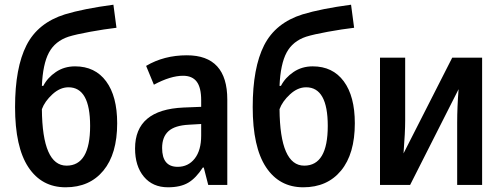

<svg xmlns="http://www.w3.org/2000/svg" viewBox="-20 -786 2136 816"><path d="M256 -725Q335 -749 462 -766L475 -668Q424 -662 363.5 -651Q303 -640 271 -630Q214 -611 188 -562.5Q162 -514 158 -421H164Q182 -456 217.5 -480Q253 -504 299 -504Q384 -504 431 -440.5Q478 -377 478 -262Q478 -132 419.5 -61Q361 10 259 10Q157 10 100.5 -75.5Q44 -161 44 -331Q44 -498 92.5 -593.5Q141 -689 256 -725ZM363 -251Q363 -415 271 -415Q235 -415 202.5 -385Q170 -355 158 -322Q160 -82 263 -82Q363 -82 363 -251Z M946 -363V0H865L846 -74H842Q813 -29 780 -9.5Q747 10 694 10Q629 10 591.5 -35Q554 -80 554 -155Q554 -320 760 -329L835 -332V-360Q835 -414 816 -439Q797 -464 758 -464Q705 -464 634 -426L601 -506Q677 -551 774 -551Q946 -551 946 -363ZM783 -256Q723 -253 696 -228.5Q669 -204 669 -157Q669 -77 735 -77Q780 -77 807.5 -112Q835 -147 835 -210V-259Z M1266 -725Q1345 -749 1472 -766L1485 -668Q1434 -662 1373.5 -651Q1313 -640 1281 -630Q1224 -611 1198 -562.5Q1172 -514 1168 -421H1174Q1192 -456 1227.5 -480Q1263 -504 1309 -504Q1394 -504 1441 -440.5Q1488 -377 1488 -262Q1488 -132 1429.5 -61Q1371 10 1269 10Q1167 10 1110.5 -75.5Q1054 -161 1054 -331Q1054 -498 1102.5 -593.5Q1151 -689 1266 -725ZM1373 -251Q1373 -415 1281 -415Q1245 -415 1212.5 -385Q1180 -355 1168 -322Q1170 -82 1273 -82Q1373 -82 1373 -251Z M1702 -273Q1702 -225 1695 -134L1902 -541H2029V0H1923V-265Q1923 -331 1929 -407L1723 0H1595V-541H1702Z"/></svg>

Font: Noto Sans Display Medium Narrow
Style: Regular
Weight: 500
Width: 4
Designer: Monotype Design team
Foundry: Monotype Imaging Inc.
Version: Version 1.000